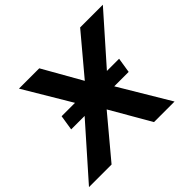

<svg xmlns="http://www.w3.org/2000/svg" viewBox="-211 -920 1136 1136"><g transform="rotate(-45 356.5 -352.5)"><path d="M-54 0 268 -364 65 -705H235L373 -462L577 -705H767L453 -350L662 0H490L345 -251L135 0ZM113 -316 128 -411H609L594 -316Z"/></g></svg>

Font: Nunito Sans ExtraBold
Style: Italic
Weight: 800
Italic angle: -9°
Designer: Vernon Adams
Foundry: Vernon Adams
Version: Version 3.006; ttfautohint (v1.8.3)